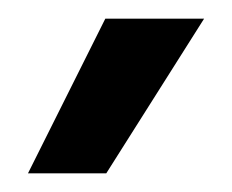

<svg xmlns="http://www.w3.org/2000/svg" viewBox="-20 -773 249 206"><path d="M10 -587 93 -753H199L94 -587Z"/></svg>

Font: MB Grotesk
Style: Regular
Weight: 400
Designer: Nawras Khrais
Foundry: Nawras Khrais
Version: Version 1.000;PS 001.000;hotconv 1.0.88;makeotf.lib2.5.64775